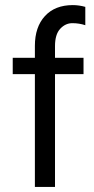

<svg xmlns="http://www.w3.org/2000/svg" viewBox="-20 -734 369 754"><path d="M308 -443H196V0H117V-443H30V-507H117V-554Q117 -628 156.5 -671Q196 -714 266 -714Q290 -714 315 -707V-635Q291 -643 264 -643Q237 -643 216.5 -621Q196 -599 196 -553V-507H308Z"/></svg>

Font: Hind Colombo
Style: Regular
Weight: 400
Designer: Jyotish Sonowal, Aditi Pimprikar
Foundry: Indian Type Foundry
Version: Version 1.000;PS 1.0;hotconv 1.0.86;makeotf.lib2.5.63406; tt